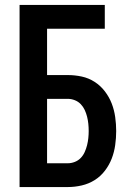

<svg xmlns="http://www.w3.org/2000/svg" viewBox="-20 -755 540 775"><path d="M59 0V-735H403V-639H170V-452H254Q282 -452 310 -446Q338 -440 362 -424.5Q386 -409 403.5 -386Q421 -363 431 -337Q441 -311 445 -282.5Q449 -254 449 -226Q449 -198 445 -169.5Q441 -141 431 -115Q421 -89 403.5 -66Q386 -43 362 -28Q338 -13 310 -6.5Q282 0 254 0ZM170 -96H254Q268 -96 282 -101.5Q296 -107 306 -117.5Q316 -128 322 -141.5Q328 -155 331.5 -169Q335 -183 336.5 -197.5Q338 -212 338 -226Q338 -241 336.5 -255.5Q335 -270 331.5 -284Q328 -298 322 -311Q316 -324 306 -334.5Q296 -345 282 -350.5Q268 -356 254 -356H170Z"/></svg>

Font: Iosevka Term Curly
Style: Bold
Weight: 700
Designer: Belleve Invis
Foundry: Belleve Invis
Version: Version 32.3.0